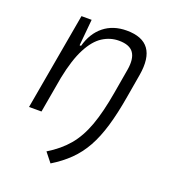

<svg xmlns="http://www.w3.org/2000/svg" viewBox="-137 -630 860 962"><g transform="rotate(20 293.0 -149.0)"><path d="M44.4 0 135.7 -517.6H189.9L176.8 -377H184.6Q204.1 -448.7 253.2 -488Q302.2 -527.3 374.5 -527.3Q542 -527.3 510.3 -340.3L488.8 -214.8Q473.1 -122.1 452.6 -53Q432.1 16.1 403.6 67.4Q375 118.7 335.4 157.5Q295.9 196.3 242.2 229L202.6 179.2Q267.1 140.1 308.6 90.8Q350.1 41.5 376.7 -31.5Q403.3 -104.5 421.9 -213.9L444.3 -344.2Q454.6 -405.3 433.3 -435.8Q412.1 -466.3 355 -466.3Q308.6 -466.3 268.3 -440.4Q228 -414.6 196.5 -354.2Q165 -293.9 144.5 -191.9L110.8 0Z"/></g></svg>

Font: Cascadia Code PL Light
Style: Italic
Weight: 300
Italic angle: -10°
Monospace: yes
Designer: Aaron Bell
Foundry: Saja Typeworks
Version: Version 2404.023; ttfautohint (v1.8.4)